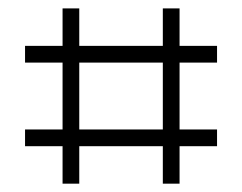

<svg xmlns="http://www.w3.org/2000/svg" viewBox="-20 -440 580 460"><path d="M129.9 -419.9Q150.4 -419.9 169.9 -419.9Q169.9 -210 169.9 0Q150.4 0 129.9 0Q129.9 -210 129.9 -419.9ZM410.2 -419.9Q410.2 -210 410.2 0Q389.6 0 370.1 0Q370.1 -210 370.1 -419.9Q389.6 -419.9 410.2 -419.9ZM500 -290Q269.5 -290 40 -290Q40 -309.6 40 -330.1Q40 -330.1 40 -330.1Q80.1 -330.1 114.3 -330.1Q149.4 -330.1 182.6 -330.1Q245.1 -330.1 316.4 -330.1Q387.7 -330.1 500 -330.1Q500 -330.1 500 -330.1Q500 -330.1 500 -330.1Q500 -320.3 500 -312.5Q500 -304.7 500 -290ZM500 -89.8Q269.5 -89.8 40 -89.8Q40 -110.4 40 -129.9Q269.5 -129.9 500 -129.9Q500 -110.4 500 -89.8Z"/></svg>

Font: Cataluna 
Style: Lite
Weight: 400
Version: Version 1.0